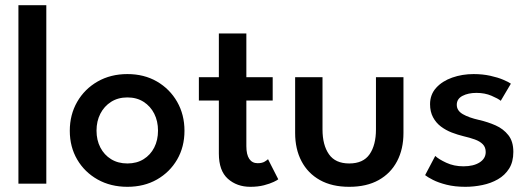

<svg xmlns="http://www.w3.org/2000/svg" viewBox="-20 -708 2044 740"><path d="M158.5 0H51V-688H158.5Z M471 12Q406.5 12 356.2 -16.2Q306 -44.5 277.5 -93.2Q249 -142 249 -204Q249 -266 277.5 -315.5Q306 -365 356.2 -393.8Q406.5 -422.5 471 -422.5Q535.5 -422.5 585 -393.8Q634.5 -365 662.8 -315.5Q691 -266 691 -204Q691 -142 662.8 -93.2Q634.5 -44.5 585 -16.2Q535.5 12 471 12ZM471 -78Q507 -78 533.5 -94.5Q560 -111 574.5 -139.5Q589 -168 589 -204.5Q589 -241 574.5 -269.8Q560 -298.5 533.5 -315.5Q507 -332.5 471 -332.5Q435 -332.5 408.2 -315.5Q381.5 -298.5 366.8 -269.8Q352 -241 352 -204.5Q352 -168 366.8 -139.5Q381.5 -111 408.2 -94.5Q435 -78 471 -78Z M746.5 -410.5H823.5V-579H929.5V-410.5H1031V-320.5H929.5V-145Q929.5 -112 940.8 -95.5Q952 -79 973 -79Q990.5 -79 1000.8 -85.5Q1011 -92 1013 -94.5L1052.5 -17Q1049.5 -14 1035 -7Q1020.5 0 997.5 6Q974.5 12 945 12Q893 12 858.2 -19Q823.5 -50 823.5 -116V-320.5H746.5Z M1223 -209Q1223 -149 1247.8 -113.5Q1272.5 -78 1326 -78Q1380 -78 1404.5 -113.5Q1429 -149 1429 -209V-410.5H1535V-195.5Q1535 -133.5 1510.5 -86.8Q1486 -40 1439.5 -14Q1393 12 1326 12Q1259.5 12 1213 -14Q1166.5 -40 1142 -86.8Q1117.5 -133.5 1117.5 -195.5V-410.5H1223Z M1805.5 -422.5Q1840 -422.5 1869.5 -416Q1899 -409.5 1920 -400.5Q1941 -391.5 1949 -385.5L1910 -319.5Q1900 -328 1874.2 -339Q1848.5 -350 1816.5 -350Q1784.5 -350 1762.5 -338.5Q1740.5 -327 1740.5 -304Q1740.5 -281.5 1763.8 -268Q1787 -254.5 1827 -245.5Q1860 -238 1890 -224.8Q1920 -211.5 1939.2 -187.2Q1958.5 -163 1958.5 -122.5Q1958.5 -84 1942.2 -58.2Q1926 -32.5 1899 -17Q1872 -1.5 1839.2 5.2Q1806.5 12 1773.5 12Q1733 12 1701.2 4Q1669.5 -4 1648.5 -14.8Q1627.5 -25.5 1618.5 -33L1657.5 -107Q1670.5 -94.5 1700 -80.8Q1729.5 -67 1766 -67Q1805 -67 1828.5 -82Q1852 -97 1852 -122Q1852 -140.5 1840.8 -152Q1829.5 -163.5 1810 -170.5Q1790.5 -177.5 1766.5 -183Q1744 -188.5 1721.2 -197.2Q1698.5 -206 1679.5 -220.2Q1660.5 -234.5 1649 -256Q1637.5 -277.5 1637.5 -306.5Q1637.5 -343.5 1661 -369.5Q1684.5 -395.5 1723 -409Q1761.5 -422.5 1805.5 -422.5Z"/></svg>

Font: League Spartan Medium
Style: Regular
Weight: 500
Foundry: The League of Moveable Type
Version: Version 2.002